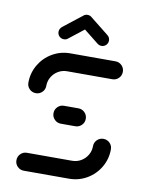

<svg xmlns="http://www.w3.org/2000/svg" viewBox="-80 -747 613 805"><g transform="rotate(10 227.0 -345.0)"><path d="M383.3 -189.6Q399.3 -189.6 410.4 -178.5Q421.5 -167.4 421.5 -151.5Q421.5 -110.4 401.1 -75.6Q380.7 -40.7 345.9 -20.4Q311.1 0 269.6 0H77.4Q61.5 0 50.4 -11.1Q39.3 -22.2 39.3 -38.1Q39.3 -54.1 50.4 -65.2Q61.5 -76.3 77.4 -76.3H269.6Q290.4 -76.3 307.6 -86.5Q324.8 -96.7 335 -113.9Q345.2 -131.1 345.2 -151.5Q345.2 -167.4 356.3 -178.5Q367.4 -189.6 383.3 -189.6ZM295.6 -259.3Q295.6 -243.3 284.4 -232.2Q273.3 -221.1 257.4 -221.1H196.3Q180.4 -221.1 169.3 -232.2Q158.1 -243.3 158.1 -259.3Q158.1 -275.2 169.3 -286.3Q180.4 -297.4 196.3 -297.4H257.4Q273.3 -297.4 284.4 -286.3Q295.6 -275.2 295.6 -259.3ZM70.4 -328.9Q54.4 -328.9 43.3 -340Q32.2 -351.1 32.2 -367Q32.2 -408.1 52.6 -443Q73 -477.8 107.8 -498.1Q142.6 -518.5 184.1 -518.5H376.3Q392.2 -518.5 403.3 -507.4Q414.4 -496.3 414.4 -480.4Q414.4 -464.4 403.3 -453.3Q392.2 -442.2 376.3 -442.2H184.1Q163.3 -442.2 146.1 -432Q128.9 -421.9 118.7 -404.6Q108.5 -387.4 108.5 -367Q108.5 -351.1 97.4 -340Q86.3 -328.9 70.4 -328.9ZM227.4 -690Q238.9 -690 246.9 -682Q254.8 -674.1 254.8 -662.6Q254.8 -656.3 252 -650.7Q249.3 -645.2 244.4 -641.1L164.1 -578.1Q157 -571.9 147 -571.9Q135.6 -571.9 127.6 -579.8Q119.6 -587.8 119.6 -599.3Q119.6 -605.6 122.4 -611.1Q125.2 -616.7 130 -620.7L210.4 -683.7Q217.4 -690 227.4 -690ZM244.4 -684.1 324.1 -620.7Q334.4 -612.2 334.4 -599.3Q334.4 -588.1 326.5 -580Q318.5 -571.9 307 -571.9Q297.8 -571.9 289.6 -578.1L210.4 -641.1Z"/></g></svg>

Font: 26F Galaxy Sans
Style: Bold
Weight: 700
Designer: C₂₉H₂₅N₃O₅
Version: Version 1.100